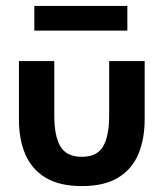

<svg xmlns="http://www.w3.org/2000/svg" viewBox="-20 -617 545 649"><path d="M256.5 12Q181.5 12 134.8 -16Q88 -44 66 -94.5Q44 -145 44 -213V-410.5H163.5V-227Q163.5 -157 184.2 -122Q205 -87 256.5 -87Q308.5 -87 328.8 -122.5Q349 -158 349 -227V-410.5H469V-213Q469 -147.5 448 -96.8Q427 -46 380.2 -17Q333.5 12 256.5 12ZM410.5 -513.5H96V-597H410.5Z"/></svg>

Font: Lucymar Sans SemiBold
Style: Regular
Weight: 600
Foundry: The League of Moveable Type (original font) / Main changes by Cristiano Sobral with portions from Mirco Monsees
Version: Version 2.001;August 30, 2020;FontCreator 13.0.0.2681 64-bit